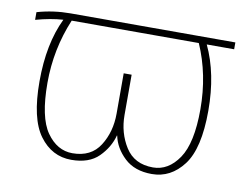

<svg xmlns="http://www.w3.org/2000/svg" viewBox="-61 -572 869 674"><g transform="rotate(10 373.0 -235.0)"><path d="M20.5 -444.3V-471.7Q78.1 -488.3 139.6 -488.3H726.6V-463.9H628.9Q674.8 -367.2 674.8 -235.4Q674.8 -100.6 629.9 -41.5Q585 17.6 517.6 17.6Q456.1 17.6 419.9 -16.6Q383.8 -50.8 375 -93.8L374 -94.7Q362.3 -50.8 328.1 -16.6Q293.9 17.6 230.5 17.6Q161.1 17.6 117.2 -42Q73.2 -101.6 73.2 -234.4Q73.2 -369.1 118.2 -461.9Q73.2 -459 20.5 -444.3ZM101.6 -234.4Q101.6 -111.3 138.7 -58.6Q175.8 -5.9 230.5 -5.9Q296.9 -5.9 328.1 -55.2Q359.4 -104.5 359.4 -169.9V-313.5H387.7V-169.9Q387.7 -106.4 419.4 -56.2Q451.2 -5.9 517.6 -5.9Q572.3 -5.9 609.4 -60.5Q646.5 -115.2 646.5 -235.4Q646.5 -359.4 600.6 -463.9H147.5Q101.6 -354.5 101.6 -234.4Z"/></g></svg>

Font: Gothic A1 Thin
Style: Regular
Weight: 250
Designer: HanYang I&C Co.,Ltd.
Foundry: HanYang I&C Co.,Ltd.
Version: Version 2.50